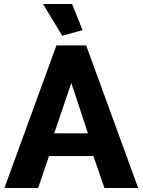

<svg xmlns="http://www.w3.org/2000/svg" viewBox="-20 -936 710 956"><path d="M261 -710H409L668 0H500L445 -159H224L170 0H2ZM418 -272 335 -523 250 -272ZM194 -916H339L391 -786L290 -758Z"/></svg>

Font: Oxford Sans
Style: Regular
Weight: 800
Designer: Matt McInerney, Pablo Impallari, Rodrigo Fuenzalida
Foundry: Matt McInerney, Pablo Impallari, Rodrigo Fuenzalida
Version: Version 3.000g; ttfautohint (v1.5) -l 8 -r 28 -G 28 -x 14 -D